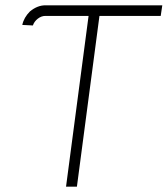

<svg xmlns="http://www.w3.org/2000/svg" viewBox="-20 -705 632 724"><path d="M151 -645Q136 -645 122.5 -634.5Q109 -624 104 -609L64 -611Q70 -639 93 -662Q121 -685 151 -685H592L586 -645H355L270 -1H229L314 -645Z"/></svg>

Font: Bellota Light
Style: Italic
Weight: 300
Italic angle: -7.5°
Designer: Kemie Guaida
Foundry: Kemie Guaida
Version: Version 4.001